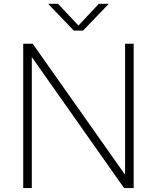

<svg xmlns="http://www.w3.org/2000/svg" viewBox="-20 -964 804 984"><path d="M99 0V-740H147.5L637.5 -45H621V-740H665V0H616L126.5 -695H143V0ZM358.5 -807 226.5 -944.5H277.5L390.5 -824H373.5L486.5 -944.5H537.5L405.5 -807Z"/></svg>

Font: Encode Sans SC SemiExpanded ExtraLight
Style: Regular
Weight: 250
Width: 6
Designer: Multiple Designers
Foundry: Impallari Type
Version: Version 3.002